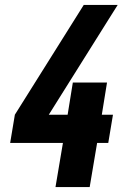

<svg xmlns="http://www.w3.org/2000/svg" viewBox="-20 -755 540 775"><path d="M204 0 234 -178H21L40 -292L318 -735H455L421 -681L177 -292H253L274 -422H412L391 -292H436L417 -178H372L342 0Z"/></svg>

Font: Iosevka Curly Heavy Oblique
Style: Regular
Weight: 900
Italic angle: -9°
Monospace: yes
Designer: Belleve Invis
Foundry: Belleve Invis
Version: Version 11.1.0; ttfautohint (v1.8.3)